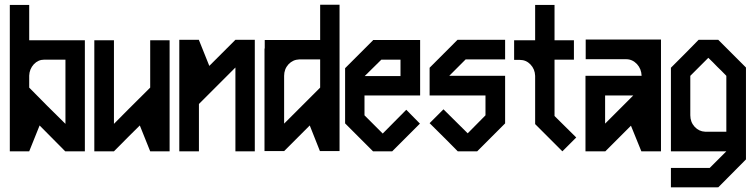

<svg xmlns="http://www.w3.org/2000/svg" viewBox="-20 -640 3195 812"><path d="M338.9 0H255.9Q219.7 -36.1 147.5 -109.4Q132.8 -72.3 103.5 0H21.5V-619.1H103.5V-469.7H338.9ZM256.8 -387.7H167Q141.6 -387.7 123 -368.2Q104.5 -347.7 103.5 -320.3V-269.5L179.7 -192.4L256.8 -116.2Z M697.3 0H615.2Q600.6 -37.1 571.3 -109.4Q534.2 -73.2 461.9 0H378.9V-469.7H461.9V-116.2Q512.7 -168 615.2 -269.5V-469.7H697.3Z M1057.6 0H975.6V-354.5L821.3 -200.2V0H738.3V-471.7H821.3V-470.7Q835.9 -434.6 865.2 -361.3L975.6 -471.7H1057.6Z M1416 -1H1333Q1318.4 -37.1 1290 -109.4L1181.6 -1H1098.6V-434.6H1099.6V-470.7H1334V-620.1H1416ZM1334 -269.5V-388.7H1245.1Q1218.8 -387.7 1200.2 -368.2Q1181.6 -347.7 1181.6 -319.3V-117.2Z M1756.8 -236.3H1521.5V-152.3L1598.6 -75.2Q1631.8 -108.4 1698.2 -175.8Q1716.8 -156.2 1755.9 -117.2L1697.3 -58.6L1638.7 0H1557.6L1498 -59.6L1439.5 -118.2V-351.6L1557.6 -469.7V-470.7H1756.8ZM1673.8 -387.7H1592.8Q1569.3 -365.2 1522.5 -318.4H1673.8Z M1939.5 -236.3H1796.9V-353.5L1915 -471.7H2116.2V-388.7H1949.2L1879.9 -319.3H1939.5ZM1939.5 -319.3H2116.2V-118.2L1998 0H1916Q1877 -40 1796.9 -119.1L1855.5 -177.7Q1889.6 -143.6 1958 -76.2Q1982.4 -101.6 2033.2 -152.3V-236.3H1939.5Z M2325.2 -149.4Q2355.5 -119.1 2417 -58.6L2358.4 0L2300.8 -57.6L2243.2 -115.2V-319.3Q2242.2 -347.7 2223.6 -367.2Q2205.1 -386.7 2178.7 -386.7H2154.3V-469.7H2243.2V-619.1H2325.2V-469.7H2407.2V-387.7H2325.2Z M2775.4 -472.7V0H2692.4L2648.4 -108.4L2540 0H2456.1V-319.3H2693.4V-320.3Q2692.4 -348.6 2673.8 -369.1Q2654.3 -389.6 2627.9 -389.6H2457V-472.7ZM2658.2 -236.3H2539.1V-117.2Z M3134.8 34.2Q3095.7 73.2 3017.6 152.3L3015.6 151.4V152.3H2817.4V70.3H2981.4L3051.8 0H2817.4V-353.5L2876 -412.1L2934.6 -471.7H3017.6L3076.2 -413.1L3134.8 -354.5ZM2899.4 -319.3V-152.3Q2899.4 -124 2918 -103.5Q2936.5 -84 2961.9 -83H3051.8V-319.3Q3033.2 -338.9 3013.7 -357.4Q2995.1 -377 2975.6 -395.5Z"/></svg>

Font: mr_KirucoupageG
Style: Regular
Weight: 400
Designer: Jan Henkel
Version: Version 1.00 May 25, 2020, initial release